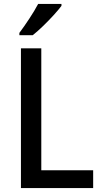

<svg xmlns="http://www.w3.org/2000/svg" viewBox="-20 -1054 520 981"><path d="M87 -93V-807H191V-184H456V-93ZM294 -1024Q280 -1005 254 -976.5Q228 -948 199 -920Q170 -892 147 -874H79V-886Q103 -918 130 -959Q157 -1000 175 -1034H294Z"/></svg>

Font: Noto Sans Telugu UI SemiCondensed Medium
Style: Regular
Weight: 500
Width: 4
Designer: Jelle Bosma - Monotype Design Team
Foundry: Monotype Imaging Inc.
Version: Version 2.005; ttfautohint (v1.8.4.7-5d5b)